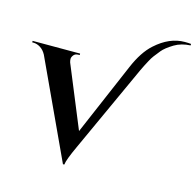

<svg xmlns="http://www.w3.org/2000/svg" viewBox="-161 -1085 1261 1242"><g transform="rotate(15 469.5 -464.0)"><path d="M925 -948Q950 -948 967 -946V-936Q905 -933 860 -906Q809 -875 787.5 -848.5Q766 -822 753.5 -805.5Q741 -789 729 -766Q710 -731 694 -697L426 -111Q380 -12 377 20H368L65 -633Q50 -661 27 -675.5Q4 -690 -20 -690H-28V-700H290V-690H282Q260 -690 249.5 -676.5Q239 -663 239 -651Q239 -639 243 -627L413 -214L620 -697Q667 -808 730 -864Q823 -948 925 -948Z"/></g></svg>

Font: Cinzel Decorative
Style: Bold
Weight: 700
Version: Version 1.002;PS 001.002;hotconv 1.0.56;makeotf.lib2.0.21325